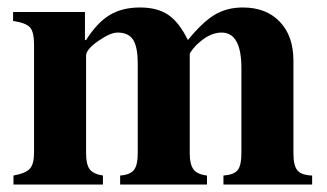

<svg xmlns="http://www.w3.org/2000/svg" viewBox="-20 -493 873 513"><path d="M814 0H577V-24Q605 -26 615 -38.5Q625 -51 625 -83V-311Q625 -406 572 -406Q543 -406 514 -381Q505 -374 496 -363Q487 -352 487 -348V-83Q487 -54 497 -40.5Q507 -27 533 -24V0H301V-24Q328 -26 338 -39Q348 -52 348 -83V-323Q348 -368 335.5 -387Q323 -406 294 -406Q275 -406 242.5 -383.5Q210 -361 210 -344V-83Q210 -54 219.5 -41Q229 -28 255 -24V0H16V-24Q49 -30 60 -42.5Q71 -55 71 -86V-373Q71 -408 60 -420Q49 -432 15 -437V-461H207V-386H210Q239 -432 272.5 -452.5Q306 -473 354 -473Q401 -473 430 -453Q459 -433 482 -386Q521 -434 553.5 -453.5Q586 -473 629 -473Q691 -473 727.5 -435Q764 -397 764 -331V-83Q764 -51 774.5 -38Q785 -25 814 -24Z"/></svg>

Font: STIX
Style: Bold
Weight: 700
Designer: MicroPress Inc., with final additions and corrections provided by Coen Hoffman, Elsevier (retired)
Version: Version 1.1.1